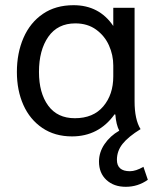

<svg xmlns="http://www.w3.org/2000/svg" viewBox="-20 -515 606 739"><path d="M549 177Q511 204 464 204Q418 204 389.5 177.5Q361 151 361 107Q361 71 382.5 39.5Q404 8 439 -12Q427 -35 424 -74L421 -75Q360 10 257 10Q191 10 143 -22.5Q95 -55 70 -111Q45 -167 45 -238Q45 -311 70.5 -369.5Q96 -428 145 -461.5Q194 -495 263 -495Q362 -495 416 -415V-485H498V-125Q498 -55 521 -18Q474 11 452 38.5Q430 66 430 100Q430 144 480 144Q503 144 532 127ZM416 -263Q416 -303 399.5 -340Q383 -377 350 -401Q317 -425 270 -425Q202 -425 166 -373.5Q130 -322 130 -238Q130 -157 165.5 -108.5Q201 -60 268 -60Q339 -60 377.5 -105.5Q416 -151 416 -221Z"/></svg>

Font: Niramit
Style: Regular
Weight: 400
Version: Version 1.000; ttfautohint (v1.6)